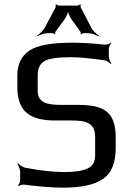

<svg xmlns="http://www.w3.org/2000/svg" viewBox="-20 -856 609 886"><path d="M341 -372H263C198 -372 154 -381 154 -437V-511C154 -540 164 -561 185 -574C205 -586 246 -592 308 -592C346 -592 397 -587 460 -578C472 -577 486 -567 491 -561L494 -563C489 -570 482 -587 482 -598V-630C482 -638 488 -651 493 -655L490 -658C486 -654 471 -649 463 -650C406 -656 357 -659 315 -659C218 -659 151 -647 115 -622C78 -597 60 -559 60 -508V-456C60 -343 115 -300 235 -300H311C381 -300 419 -287 419 -224V-140C419 -109 407 -88 383 -78C358 -67 323 -62 277 -62C225 -62 165 -69 96 -82C84 -85 69 -95 63 -103L60 -100C66 -93 73 -75 73 -62V-23C73 -16 67 -4 63 0L66 3C70 -1 83 -5 90 -4C161 5 222 10 271 10C354 10 416 -3 455 -30C494 -56 514 -104 514 -173V-220C514 -336 465 -372 341 -372ZM202 -703H221C224 -703 230 -700 231 -698L235 -700C234 -702 235 -709 237 -711L278 -767C287 -780 296 -801 296 -813H292C292 -801 301 -780 310 -767L350 -711C352 -709 353 -702 352 -700L356 -698C357 -700 363 -703 366 -703H385C402 -703 424 -695 434 -688L436 -692C426 -698 408 -714 401 -729L354 -819C352 -823 351 -832 353 -834L350 -836C348 -834 340 -830 336 -830H253C249 -830 241 -834 240 -836L236 -834C238 -832 237 -823 235 -819L187 -729C179 -714 161 -698 151 -692L153 -689C163 -695 185 -703 202 -703Z"/></svg>

Font: Gamestation Storm
Style: Regular
Weight: 400
Designer: Jonas Hecksher
Foundry: Jonas Hecksher, Playtypeª, e-types AS
Version: Version 1.003